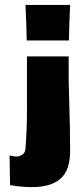

<svg xmlns="http://www.w3.org/2000/svg" viewBox="-20 -605 330 783"><path d="M19 29Q30 32 41 33Q52 34 61 31Q70 28 76.5 21Q83 14 84 0Q90 -78 90 -156V-375H260Q259 -278 262.5 -182Q266 -86 266 11Q266 89 227 123.5Q188 158 111 158Q88 158 66 156Q44 154 21 150ZM266 -585Q264 -549 263 -512.5Q262 -476 261 -440H89Q88 -476 87 -512.5Q86 -549 84 -585Z"/></svg>

Font: CAT Rhythmus
Style: Regular
Weight: 400
Designer: Peter Wiegel nach alter Vorlage
Foundry: Peter Wiegel
Version: 1.000